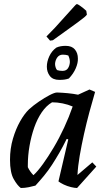

<svg xmlns="http://www.w3.org/2000/svg" viewBox="-20 -927 527 959"><path d="M84 12Q67 0 48.5 -32.5Q30 -65 30 -129Q30 -185 44.5 -234Q59 -283 80.5 -321Q102 -359 125 -381Q147 -401 175 -420Q203 -439 228 -452Q253 -465 265 -465Q292 -464 318.5 -461.5Q345 -459 370 -454L427 -480L455 -468Q441 -421 426.5 -367Q412 -313 399.5 -257Q387 -201 378 -148.5Q369 -96 367 -53L441 -116L461 -95L365 12Q353 12 334.5 7.5Q316 3 299 -5Q282 -13 272 -21L321 -231L313 -233Q295 -196 276.5 -164Q258 -132 239.5 -103.5Q221 -75 200 -49.5Q179 -24 157 0Q143 4 123.5 8Q104 12 84 12ZM147 -52Q168 -71 194 -107Q220 -143 248 -190Q276 -237 300.5 -290Q325 -343 343 -395Q320 -405 293 -410.5Q266 -416 240 -416Q211 -399 188.5 -366Q166 -333 151 -290Q136 -247 127.5 -198.5Q119 -150 119 -102Q119 -99 119 -97Q119 -95 119 -92Q124 -81 131.5 -70.5Q139 -60 147 -52ZM276 -528Q244 -528 229 -547.5Q214 -567 214 -594Q214 -619 226 -645.5Q238 -672 261 -689Q272 -694 283.5 -696Q295 -698 308 -698Q339 -698 354 -680Q369 -662 369 -635Q370 -613 358.5 -586Q347 -559 324 -535Q313 -531 302 -529.5Q291 -528 276 -528ZM292 -573Q311 -573 319.5 -586Q328 -599 329 -617Q329 -625 327 -633.5Q325 -642 321 -650Q314 -652 308 -653Q302 -654 294 -654Q276 -654 266 -640Q256 -626 255 -608Q255 -600 257.5 -591.5Q260 -583 265 -577Q272 -575 277.5 -574Q283 -573 292 -573ZM230 -724 212 -745 254 -788 357 -902 364 -907Q369 -906 383 -896Q397 -886 411 -873L414 -854Q412 -850 401.5 -841Q391 -832 371 -817.5Q351 -803 320 -780.5Q289 -758 244 -726Z"/></svg>

Font: Labrada Medium
Style: Italic
Weight: 500
Italic angle: -7°
Designer: Mercedes Jáuregui
Foundry: Omnibus-Type Team
Version: Version 1.000